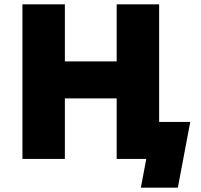

<svg xmlns="http://www.w3.org/2000/svg" viewBox="-20 -730 924 882"><path d="M711 -710V0H516V-278H278V0H83V-710H278V-448H516V-710ZM627 132 652 0H577V-170H854L797 132Z"/></svg>

Font: Raleway Black
Style: Regular
Weight: 900
Designer: Matt McInerney, Pablo Impallari, Rodrigo Fuenzalida
Foundry: Matt McInerney, Pablo Impallari, Rodrigo Fuenzalida
Version: Version 4.026